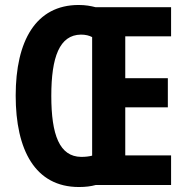

<svg xmlns="http://www.w3.org/2000/svg" viewBox="-20 -743 749 771"><path d="M296 -723C124 -723 43 -579 43 -359C43 -141 121 8 297 8C324 8 346 5 364 0H667V-119H483V-312H654V-429H483V-597H667V-714H364C345 -719 323 -723 296 -723ZM305 -604C324 -604 339 -600 350 -594V-118C339 -115 324 -113 306 -113C219 -114 186 -201 186 -358C186 -514 219 -603 305 -604Z"/></svg>

Font: Noto Sans Armenian ExtraCondensed
Style: Regular
Weight: 400
Width: 2
Designer: Monotype Design Team
Foundry: Monotype Imaging Inc.
Version: Version 2.008